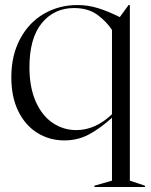

<svg xmlns="http://www.w3.org/2000/svg" viewBox="-20 -543 601 763"><path d="M355 195 425 175V-75Q376 -31 332 -8Q288 15 236 15Q177 15 129 -14.5Q81 -44 53 -100.5Q25 -157 25 -236Q25 -323 60 -388.5Q95 -454 155 -488.5Q215 -523 288 -523Q330 -523 370 -510.5Q410 -498 456 -475L491 -523H496V175L556 195V200H355ZM283 -26Q359 -26 425 -89V-424Q403 -458 366.5 -484.5Q330 -511 274 -511Q195 -511 146 -451Q97 -391 97 -276Q97 -196 122 -139.5Q147 -83 189.5 -54.5Q232 -26 283 -26Z"/></svg>

Font: Nyght Serif Light
Style: Regular
Weight: 300
Designer: Maksym Kobuzan
Version: Version 0.410